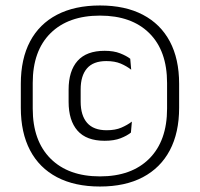

<svg xmlns="http://www.w3.org/2000/svg" viewBox="-20 -670 730 701"><path d="M345 11Q253 11 188.2 -23Q123.5 -57 89.8 -121.2Q56 -185.5 56 -276.5V-364Q56 -455 89.8 -518.8Q123.5 -582.5 188.2 -616.2Q253 -650 345 -650Q437 -650 501.5 -616.2Q566 -582.5 600 -518.8Q634 -455 634 -364V-276.5Q634 -185.5 600 -121.2Q566 -57 501.5 -23Q437 11 345 11ZM362 -156Q295.5 -156 263 -193Q230.5 -230 230.5 -298.5V-342.5Q230.5 -411 263.2 -447.8Q296 -484.5 362 -484.5Q395.5 -484.5 418.8 -475.2Q442 -466 455.5 -455.5L459 -415.5Q442.5 -428.5 420.8 -437.8Q399 -447 368 -447Q320.5 -447 297.5 -420.2Q274.5 -393.5 274.5 -343.5V-299Q274.5 -248.5 298 -221.5Q321.5 -194.5 369.5 -194.5Q401 -194.5 423 -204Q445 -213.5 461.5 -226L458 -186Q444 -174.5 420.2 -165.2Q396.5 -156 362 -156ZM345 -26Q460.5 -26 525.2 -91Q590 -156 590 -273.5V-367Q590 -484.5 525.2 -548.8Q460.5 -613 345 -613Q229.5 -613 164.5 -548.8Q99.5 -484.5 99.5 -367V-273.5Q99.5 -156 164.5 -91Q229.5 -26 345 -26Z"/></svg>

Font: Anek Kannada Light
Style: Regular
Weight: 300
Designer: Vaishnavi Murthy, Maithili Shingre (Kannada) & Yesha Goshar (Latin)
Foundry: Ek Type
Version: Version 1.003